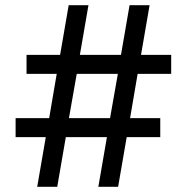

<svg xmlns="http://www.w3.org/2000/svg" viewBox="-20 -718 718 738"><path d="M391 -191H233L200 0H123L156 -191H40V-264H169L198 -434H82V-507H211L244 -698H320L287 -507H445L478 -698H555L522 -507H638V-434H509L480 -264H596V-191H467L434 0H358ZM403 -264 433 -434H275L245 -264Z"/></svg>

Font: IBM Plex Sans Arabic Medium
Style: Regular
Weight: 500
Designer: Mike Abbink, Paul van der Laan, Pieter van Rosmalen, Wael Morcos, Khajak Apelian
Foundry: Bold Monday
Version: Version 1.1